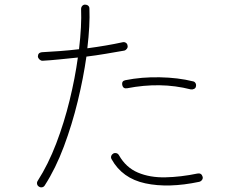

<svg xmlns="http://www.w3.org/2000/svg" viewBox="-20 -810 1040 831"><path d="M149 -2Q142 -6 140.5 -13.5Q139 -21 143 -27Q189 -99 223.5 -189.5Q258 -280 281.5 -376.5Q305 -473 317 -561Q277 -557 238 -553Q199 -549 164 -547Q157 -547 151 -552.5Q145 -558 144 -565Q144 -582 161 -584Q199 -586 239.5 -589Q280 -592 322 -597Q334 -698 331 -771Q331 -779 336 -784.5Q341 -790 348 -790Q356 -790 361.5 -785.5Q367 -781 367 -773Q370 -702 358 -601Q441 -612 510 -627Q518 -629 524.5 -625Q531 -621 532 -613Q534 -606 529.5 -599.5Q525 -593 518 -591Q478 -584 436.5 -577Q395 -570 354 -565Q341 -473 316.5 -372Q292 -271 256.5 -176Q221 -81 174 -8Q170 -1 162.5 0.5Q155 2 149 -2ZM842 -23Q709 5 609 -16.5Q509 -38 463 -121Q459 -128 461.5 -135Q464 -142 471 -146Q477 -149 484 -147Q491 -145 495 -138Q525 -85 577 -63Q629 -41 696 -42.5Q763 -44 835 -59Q852 -62 857 -45Q859 -38 854.5 -31.5Q850 -25 842 -23ZM806 -423Q739 -440 670.5 -441Q602 -442 530 -428Q513 -425 509 -442Q506 -460 523 -463Q592 -477 671.5 -475.5Q751 -474 815 -458Q822 -457 826 -450.5Q830 -444 828 -436Q827 -429 820.5 -425.5Q814 -422 806 -423Z"/></svg>

Font: Zen Maru Gothic Light
Style: Regular
Weight: 300
Designer: Yoshimichi Ohira
Foundry: Positype
Version: Version 1.001